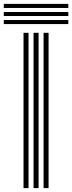

<svg xmlns="http://www.w3.org/2000/svg" viewBox="-78 -969 372 989"><path d="M146.5 0V-800H172.2V0ZM43.2 0V-800H69V0ZM94.8 0V-800H120.8V0ZM273.8 -928H-58.5V-949H273.8ZM273.8 -886.5H-58.5V-907.2H273.8ZM273.8 -845H-58.5V-865.8H273.8Z"/></svg>

Font: Big Shoulders Inline Display ExtraBold
Style: Regular
Weight: 800
Designer: Patric King
Foundry: XO Type Co
Version: Version 1.000